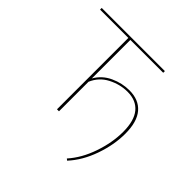

<svg xmlns="http://www.w3.org/2000/svg" viewBox="-209 -847 1223 1223"><g transform="rotate(45 402.5 -236.0)"><path d="M705 -197Q705 -98 668 7.5Q631 113 564 186L553 177Q616 107 651.5 3.5Q687 -100 687 -196Q687 -297 645.5 -347Q604 -397 526 -397Q459 -397 396 -364.5Q333 -332 305 -266V0H287V-643H32V-658H601V-643H305V-296Q339 -355 401 -383.5Q463 -412 528 -412Q613 -412 659 -358.5Q705 -305 705 -197Z"/></g></svg>

Font: Ysabeau Infant Thin
Style: Regular
Weight: 200
Designer: Christian Thalmann (Catharsis Fonts)
Version: Version 0.003